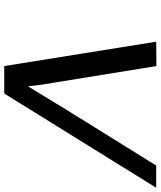

<svg xmlns="http://www.w3.org/2000/svg" viewBox="52 -788 739 882"><g transform="rotate(90 421.0 -346.5)"><path d="M171 -695Q189 -695 226.5 -695.5Q264 -696 283 -696L361 -214Q362 -213 362.5 -209.5Q363 -206 363 -204Q375 -125 376 -106L453 -232Q480 -278 511 -326L541 -375L740 -695H842L409 3H283Z"/></g></svg>

Font: Coval
Style: Italic
Weight: 400
Foundry: Context Ltd
Version: Version 001.000